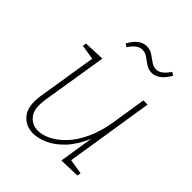

<svg xmlns="http://www.w3.org/2000/svg" viewBox="-204 -866 1003 1003"><g transform="rotate(45 298.0 -364.5)"><path d="M206 7Q149 8 114.5 -33.5Q80 -75 94 -163L146 -488L64 -501L67 -521L183 -526L125 -165Q113 -89 140 -55Q167 -21 211 -21Q244 -21 281.5 -39.5Q319 -58 355 -96Q391 -134 418.5 -193Q446 -252 459 -332L489 -523H520L443 -35L526 -22L523 -2L408 2L438 -188Q408 -118 368 -75.5Q328 -33 286 -13.5Q244 6 206 7ZM418 -655Q393 -655 374 -668Q355 -681 337.5 -694Q320 -707 298 -707Q263 -707 230 -657L213 -668Q234 -705 256 -720.5Q278 -736 301 -736Q327 -736 346 -723Q365 -710 383 -697Q401 -684 423 -684Q456 -684 490 -735L508 -724Q487 -688 464.5 -671.5Q442 -655 418 -655Z"/></g></svg>

Font: Bitter ExtraLight
Style: Italic
Weight: 200
Italic angle: -9°
Designer: Sol Matas, and Bitter project Authors
Foundry: Sol Matas
Version: Version 2.001